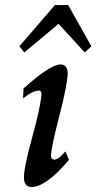

<svg xmlns="http://www.w3.org/2000/svg" viewBox="-20 -734 382 760"><path d="M103.5 6.3Q74.7 4.9 74.7 -32.2Q74.7 -71.3 107.9 -192.1Q141.1 -313 144 -360.4Q144 -375.5 134.8 -375.5Q110.4 -375.5 71.3 -344.7L73.2 -383.8Q178.7 -479 220.2 -479Q248 -477.5 248 -442.4Q246.1 -396 215.1 -275.9Q184.1 -155.8 181.6 -120.1Q181.6 -103 194.8 -102.1Q211.4 -102.1 238.8 -134.8L252.9 -101.1Q162.6 6.3 103.5 6.3ZM315.4 -526.4 211.9 -639.6 76.2 -526.4 56.6 -550.8 197.3 -713.9H250L341.8 -550.8Z"/></svg>

Font: Kelvinch
Style: Italic
Weight: 400
Italic angle: -10°
Designer: Paul James Miller
Foundry: High-Logic / Made with FontCreator
Version: Version 3.40;July 22, 2017;FontCreator 11.0.0.2388 64-bit